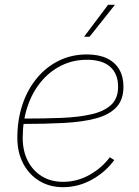

<svg xmlns="http://www.w3.org/2000/svg" viewBox="-20 -777 581 805"><path d="M244.6 7.8Q188 7.8 144.8 -18.6Q101.6 -44.9 77.1 -91.6Q52.7 -138.2 52.7 -199.2Q52.7 -274.4 74 -338.1Q95.2 -401.9 134.5 -449.2Q173.8 -496.6 227.1 -522.7Q280.3 -548.8 344.2 -548.8Q394 -548.8 428.2 -532.5Q462.4 -516.1 480 -485.8Q497.6 -455.6 497.6 -413.6Q497.6 -358.4 467.5 -326.9Q437.5 -295.4 381.8 -280.5Q326.2 -265.6 247.3 -261.5Q168.5 -257.3 71.8 -257.3V-279.8Q162.6 -279.8 236.8 -282.7Q311 -285.6 364.3 -298.1Q417.5 -310.5 446.3 -337.6Q475.1 -364.7 475.1 -412.6Q475.1 -467.3 442.1 -496.8Q409.2 -526.4 344.2 -526.4Q285.6 -526.4 236.3 -501.7Q187 -477.1 150.9 -432.9Q114.7 -388.7 95 -329.1Q75.2 -269.5 75.2 -199.2Q75.2 -143.6 96.7 -102.1Q118.2 -60.5 156.2 -37.6Q194.3 -14.6 244.6 -14.6Q303.2 -14.6 355.2 -43.7Q407.2 -72.8 440.4 -117.7L459 -106Q423.3 -56.2 366 -24.2Q308.6 7.8 244.6 7.8ZM332.5 -623 433.1 -756.8H461.9L355.5 -623Z"/></svg>

Font: Inter 17pt Thin
Style: Italic
Weight: 250
Italic angle: -9.3988°
Version: Version 4.001;git-66647c0bb